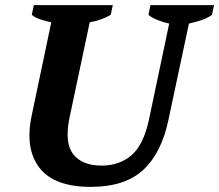

<svg xmlns="http://www.w3.org/2000/svg" viewBox="-20 -720 855 749"><path d="M112 -700H420L412 -662Q376 -641 330 -633L251 -260Q231 -162 266 -118Q301 -74 376 -74Q446 -74 493 -114.5Q540 -155 561 -253L640 -628Q617 -633 594.5 -642Q572 -651 559 -662L567 -700H815L807 -662Q789 -649 764.5 -641Q740 -633 717 -628L637 -252Q610 -123 538.5 -57Q467 9 334 9Q191 9 133.5 -66Q76 -141 104 -271L180 -633Q160 -637 138.5 -644Q117 -651 104 -662Z"/></svg>

Font: PT Serif
Style: Bold Italic
Weight: 700
Italic angle: -12°
Designer: A.Korolkova, O.Umpeleva, V.Yefimov
Foundry: ParaType Ltd
Version: Version 1.000W OFL